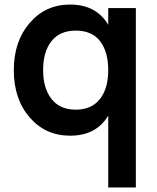

<svg xmlns="http://www.w3.org/2000/svg" viewBox="-20 -575 681 835"><path d="M570.8 -540V240.2H450.7V-72.3Q398.9 15.1 284.7 15.1Q177.7 15.1 108.9 -64.5Q40 -144 40 -270Q40 -395 108.9 -475.1Q177.7 -555.2 284.7 -555.2Q398.4 -555.2 450.7 -467.3V-540ZM309.6 -98.1Q377.9 -98.1 414.3 -144Q450.7 -189.9 450.7 -270Q450.7 -349.6 415.3 -395.8Q379.9 -441.9 309.6 -441.9Q240.2 -441.9 203.9 -396Q167.5 -350.1 167.5 -270Q167.5 -191.4 203.9 -144.8Q240.2 -98.1 309.6 -98.1Z"/></svg>

Font: Vela Sans Bd
Style: Bold
Weight: 700
Designer: Principal design: Mikhail Sharanda - project Manrope.
Design modification: Ravid Balaliev
Foundry: Mikhail Sharanda
Version: Version 1.001